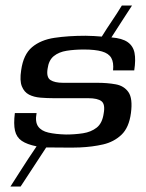

<svg xmlns="http://www.w3.org/2000/svg" viewBox="-20 -595 532 698"><path d="M18 83Q31 63 48 36Q65 9 82.5 -17.5Q100 -44 113 -63Q78 -70 59 -83Q40 -96 34.5 -120Q29 -144 34 -184Q53 -184 73 -184Q93 -184 113 -184Q107 -152 118.5 -135.5Q130 -119 156 -113Q182 -107 220 -106Q252 -106 281.5 -110.5Q311 -115 331.5 -131Q352 -147 357 -183Q363 -216 349 -227Q335 -238 301 -238Q270 -238 238.5 -238Q207 -238 176 -238Q151 -238 127 -240Q103 -242 85.5 -251Q68 -260 59.5 -281Q51 -302 57 -340Q65 -397 96.5 -423.5Q128 -450 178 -457.5Q228 -465 291 -465Q307 -465 321.5 -464Q336 -463 350 -462Q368 -491 387 -519Q406 -547 423 -575H460Q442 -547 423 -518Q404 -489 385 -459Q424 -456 444 -442Q464 -428 469 -403Q474 -378 468 -339Q449 -339 430 -339Q411 -339 391 -339Q394 -368 384.5 -384.5Q375 -401 350.5 -408Q326 -415 285 -415Q251 -415 222.5 -410.5Q194 -406 175.5 -391Q157 -376 153 -345Q148 -314 163.5 -304Q179 -294 209 -294Q240 -294 271 -294Q302 -294 334 -294Q370 -294 400.5 -288.5Q431 -283 447 -260Q463 -237 456 -184Q449 -131 421.5 -105Q394 -79 355 -70Q316 -61 270 -59Q243 -58 214.5 -58.5Q186 -59 148 -59L55 83Z"/></svg>

Font: Genos Medium
Style: Italic
Weight: 500
Italic angle: -8°
Designer: Robert E. Leuschke
Foundry: Robert E. Leuschke
Version: Version 1.010